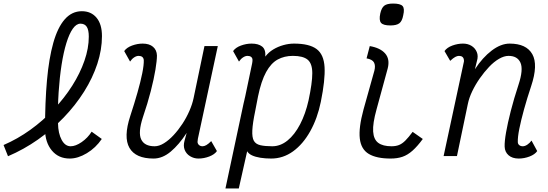

<svg xmlns="http://www.w3.org/2000/svg" viewBox="-62 -877 3082 1079"><path d="M330 14Q267 14 229.5 -31Q192 -76 191 -148Q191 -303 202 -426Q213 -549 237.5 -636Q262 -723 302 -768.5Q342 -814 398 -814Q450 -814 480.5 -777.5Q511 -741 511 -674Q511 -598 485 -518.5Q459 -439 410.5 -362Q362 -285 296 -216.5Q230 -148 151 -92.5Q72 -37 -17 1L-42 -62Q37 -96 108.5 -147.5Q180 -199 240 -262.5Q300 -326 344 -395.5Q388 -465 412.5 -535.5Q437 -606 437 -671Q437 -709 425.5 -726.5Q414 -744 390 -744Q367 -744 347 -715.5Q327 -687 311 -635Q295 -583 284 -512.5Q273 -442 267.5 -359Q262 -276 264 -184Q265 -127 284.5 -91Q304 -55 335 -55Q363 -55 397 -78.5Q431 -102 453 -137L510 -96Q476 -46 426 -16Q376 14 330 14Z M669 -531 636 -590Q650 -610 680 -621Q710 -632 740 -632Q777 -632 798 -614Q819 -596 820 -565Q820 -537 811.5 -485.5Q803 -434 785.5 -365.5Q768 -297 741 -218Q713 -132 731.5 -93.5Q750 -55 807 -55Q832 -55 859.5 -72Q887 -89 913.5 -117.5Q940 -146 963 -181Q986 -216 1002.5 -254Q1019 -292 1026 -326L1087 -618H1162L1050 -97Q1050 -93 1049 -88Q1048 -83 1048 -79Q1049 -68 1057 -61.5Q1065 -55 1076 -55Q1086 -55 1097.5 -61.5Q1109 -68 1125 -84L1157 -28Q1144 -9 1114 2.5Q1084 14 1053 14Q1028 14 1006.5 1Q985 -12 976 -34.5Q967 -57 975 -86L987 -130Q944 -64 897.5 -25Q851 14 801 14Q700 14 665.5 -46Q631 -106 670 -225Q693 -295 710.5 -356.5Q728 -418 737.5 -465.5Q747 -513 746 -539Q745 -551 737.5 -557Q730 -563 717 -563Q705 -563 692 -554.5Q679 -546 669 -531Z M1590 -632Q1676 -632 1717 -601.5Q1758 -571 1762 -499.5Q1766 -428 1741 -305Q1722 -212 1681.5 -139.5Q1641 -67 1585 -26.5Q1529 14 1462 14Q1429 14 1401 9.5Q1373 5 1354 -4Q1335 -13 1327 -27L1280 182H1205L1305 -287Q1306 -292 1307.5 -298.5Q1309 -305 1311 -313Q1312 -317 1313 -322.5Q1314 -328 1316 -335L1355 -521Q1356 -526 1356.5 -531Q1357 -536 1357 -540Q1357 -551 1349.5 -557Q1342 -563 1329 -563Q1317 -563 1304 -554.5Q1291 -546 1281 -531L1248 -590Q1262 -610 1292 -621Q1322 -632 1352 -632Q1390 -632 1411 -615.5Q1432 -599 1429 -559Q1447 -583 1473.5 -599Q1500 -615 1530.5 -623.5Q1561 -632 1590 -632ZM1672 -313Q1693 -411 1693 -465.5Q1693 -520 1667 -541.5Q1641 -563 1584 -563Q1536 -563 1498.5 -542.5Q1461 -522 1433.5 -472Q1406 -422 1388 -335L1372 -252Q1358 -185 1356 -145Q1354 -105 1364.5 -86Q1375 -67 1401 -61Q1427 -55 1468 -55Q1514 -55 1554 -87.5Q1594 -120 1624.5 -178.5Q1655 -237 1672 -313Z M2133 14Q2054 14 2010.5 -12Q1967 -38 1960 -98.5Q1953 -159 1981 -262L2042 -480Q2049 -508 2040 -525.5Q2031 -543 1998 -549L2016 -618Q2075 -608 2102.5 -576.5Q2130 -545 2117 -493L2054 -262Q2032 -183 2035 -138Q2038 -93 2064 -74Q2090 -55 2138 -55Q2162 -55 2180 -62Q2198 -69 2216 -87Q2234 -105 2257 -136L2314 -96Q2284 -55 2256.5 -30.5Q2229 -6 2200 4Q2171 14 2133 14ZM2132 -734Q2092 -734 2079.5 -748.5Q2067 -763 2075 -801Q2082 -833 2097.5 -845Q2113 -857 2147 -857Q2188 -857 2200.5 -843Q2213 -829 2204 -791Q2198 -758 2182 -746Q2166 -734 2132 -734Z M2925 -87 2957 -28Q2944 -9 2914 2.5Q2884 14 2853 14Q2817 14 2796 -4.5Q2775 -23 2774 -53Q2773 -82 2782 -133.5Q2791 -185 2808.5 -253.5Q2826 -322 2852 -401Q2880 -486 2863 -524.5Q2846 -563 2796 -563Q2771 -563 2742.5 -546.5Q2714 -530 2686.5 -501Q2659 -472 2634.5 -437Q2610 -402 2592 -364.5Q2574 -327 2567 -292L2506 0H2431L2543 -521Q2544 -525 2545 -530Q2546 -535 2545 -540Q2544 -551 2537 -557Q2530 -563 2517 -563Q2508 -563 2496.5 -557Q2485 -551 2468 -535L2436 -590Q2450 -610 2480 -621Q2510 -632 2540 -632Q2567 -632 2587.5 -619.5Q2608 -607 2617.5 -584.5Q2627 -562 2618 -533L2607 -488Q2650 -554 2701.5 -593Q2753 -632 2802 -632Q2896 -632 2929.5 -572.5Q2963 -513 2923 -393Q2900 -324 2883 -262.5Q2866 -201 2856.5 -153.5Q2847 -106 2848 -79Q2848 -68 2856 -61.5Q2864 -55 2876 -55Q2888 -55 2901.5 -64Q2915 -73 2925 -87Z"/></svg>

Font: Victor Mono
Style: Italic
Weight: 400
Italic angle: -12°
Monospace: yes
Designer: Rune Bjørnerås
Version: Version 1.561;gftools[0.9.30]